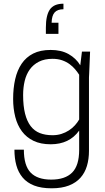

<svg xmlns="http://www.w3.org/2000/svg" viewBox="-20 -809 568 1038"><path d="M259 209Q203 209 164.5 194Q126 179 102.5 151Q79 123 68.5 85Q58 47 58 0H109Q109 86 145.5 124Q182 162 257 162Q332 162 370 124Q408 86 408 1V-103Q355 -29 254 -29Q200 -29 161.5 -47.5Q123 -66 98.5 -99Q74 -132 62.5 -177Q51 -222 51 -274Q51 -332 62 -380.5Q73 -429 97 -464.5Q121 -500 159.5 -519.5Q198 -539 254 -539Q311 -539 351 -516.5Q391 -494 414 -456L423 -530H467L462 -410Q462 -405 461.5 -400Q461 -395 461 -390V7Q461 51 450 88Q439 125 415 152Q391 179 352.5 194Q314 209 259 209ZM264 -78Q290 -78 312 -85Q334 -92 352.5 -104Q371 -116 385 -131.5Q399 -147 408 -163V-405Q399 -419 386.5 -434Q374 -449 356.5 -462Q339 -475 316 -483Q293 -491 264 -491Q221 -491 190.5 -475.5Q160 -460 141 -433.5Q122 -407 113.5 -371.5Q105 -336 105 -295Q105 -236 115.5 -194.5Q126 -153 146 -127Q166 -101 195.5 -89.5Q225 -78 264 -78ZM296 -626H228V-660Q228 -726 249.5 -757.5Q271 -789 323 -789V-759Q291 -759 275.5 -742Q260 -725 259 -686H296Z"/></svg>

Font: Tanohe Sans Light
Style: Regular
Weight: 300
Designer: Village Type and Design LLC & Cristiano Sobral
Foundry: Cooper Hewitt Smithsonian Design Museum
Version: Version 1.00;September 29, 2021;FontCreator 13.0.0.2655 64-b